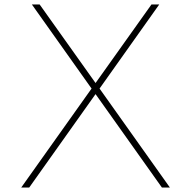

<svg xmlns="http://www.w3.org/2000/svg" viewBox="-20 -845 861 865"><path d="M75.5 0 392.5 -446 123.5 -825H158.5L410.5 -471L662.5 -825H697.5L428.5 -446L745.5 0H709.5L410.5 -421L111.5 0Z"/></svg>

Font: Spartan Thin Thin
Style: Regular
Weight: 250
Version: Version 1.004